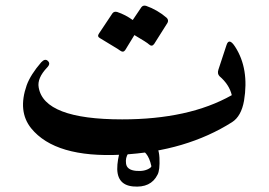

<svg xmlns="http://www.w3.org/2000/svg" viewBox="-20 -535 966 690"><path d="M92 -74Q43 -135 76 -229Q83 -248 96 -268.5Q109 -289 128 -311Q142 -326 152 -316Q163 -306 149 -292Q113 -254 119 -221Q138 -106 419 -106Q538 -106 636.5 -127.5Q735 -149 813 -193Q804 -231 769 -261Q760 -270 765 -285L794 -373Q803 -401 825 -367Q876 -288 857 -173Q847 -117 814 -96Q732 -44 632.5 -14.5Q533 15 415 21Q179 33 92 -74ZM488 -509Q494 -517 505 -514Q525 -507 544 -496Q563 -485 579 -471Q587 -463 582 -453L534 -377Q526 -366 516 -375Q512 -379 498.5 -387.5Q485 -396 463 -409L430 -355Q423 -345 412 -353Q407 -357 388.5 -368Q370 -379 339 -398Q328 -404 336 -415L384 -487Q390 -495 401 -492Q431 -482 457 -463ZM458 135Q395 129 402 56Q409 -16 446 -45Q482 -73 524 -37Q551 -12 553 32Q555 77 546 93Q522 141 458 135ZM524 62Q511 3 474 1Q453 0 441 16Q430 32 433 53Q436 76 469 79Q501 82 520 68Q524 65 524 62Z"/></svg>

Font: Amiri
Style: Bold
Weight: 700
Designer: Khaled Hosny
Version: Version 0.113